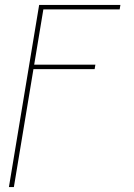

<svg xmlns="http://www.w3.org/2000/svg" viewBox="-20 -540 540 775"><path d="M16 215 138 -520H466L463 -502H155L118 -279H365L362 -261H115L36 215Z"/></svg>

Font: Iosevka Thin Oblique
Style: Regular
Weight: 100
Italic angle: -9°
Monospace: yes
Designer: Belleve Invis
Foundry: Belleve Invis
Version: Version 32.5.0; ttfautohint (v1.8.4)